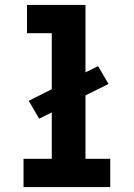

<svg xmlns="http://www.w3.org/2000/svg" viewBox="-20 -755 540 775"><path d="M75 0V-114H189V-301L138 -276L96 -348L189 -395V-621H89V-735H325V-463L376 -488L418 -416L325 -370V-114H425V0Z"/></svg>

Font: Iosevka Term Curly Heavy
Style: Regular
Weight: 900
Designer: Belleve Invis
Foundry: Belleve Invis
Version: Version 32.3.0